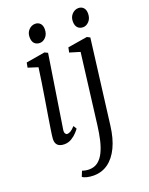

<svg xmlns="http://www.w3.org/2000/svg" viewBox="-181 -843 920 1187"><g transform="rotate(-20 279.0 -249.0)"><path d="M119 10Q102 10 88.8 4.2Q75.5 -1.5 68.8 -14.5Q62 -27.5 63.5 -49Q65 -68 70.8 -104.8Q76.5 -141.5 84.2 -189.5Q92 -237.5 100.8 -290.5Q109.5 -343.5 117.5 -395.8Q125.5 -448 131.5 -492.5L67 -513L73 -545L197 -566L217.5 -556L143 -79Q140 -61 145.2 -52.5Q150.5 -44 157.5 -44Q168.5 -44 180.8 -51.2Q193 -58.5 210 -77L223 -55.5Q218.5 -48.5 204.2 -32.8Q190 -17 168.2 -3.5Q146.5 10 119 10ZM192 -630.5Q169.5 -630.5 156.2 -644.2Q143 -658 143 -685.5Q143 -715 161.2 -733.5Q179.5 -752 203 -752Q223 -752 235.8 -738.8Q248.5 -725.5 248.5 -700.5Q248.5 -668.5 230.8 -649.5Q213 -630.5 192 -630.5ZM425.5 -1Q415.5 80.5 388.2 137.2Q361 194 319.5 223.8Q278 253.5 224 253.5Q200.5 253.5 180 248.5Q159.5 243.5 151 235.5L165.5 200.5Q172.5 203.5 185.5 206Q198.5 208.5 210.5 208.5Q245 208.5 269 189.8Q293 171 309 138Q325 105 334.8 62.2Q344.5 19.5 350.5 -28L408.5 -492.5L340.5 -513L347 -545L476 -566L495.5 -556ZM476.5 -630.5Q454 -630.5 440.8 -644.2Q427.5 -658 427.5 -685.5Q427.5 -715 445.8 -733.5Q464 -752 487.5 -752Q507.5 -752 520.2 -738.8Q533 -725.5 533 -700.5Q533 -668.5 515.2 -649.5Q497.5 -630.5 476.5 -630.5Z"/></g></svg>

Font: Merriweather Light 18pt Light
Style: Italic
Weight: 300
Italic angle: -7.8°
Version: Version 2.101